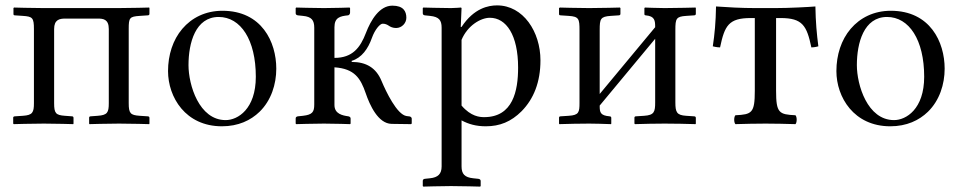

<svg xmlns="http://www.w3.org/2000/svg" viewBox="-20 -459 3568 713"><path d="M106 -351V-76C106 -41 100.7 -31.4 65 -29L35 -27C31 -26.7 29 -25 29 -22V0L31 2C31 2 99.3 0 143 0C185.5 0 252 2 252 2L253 0V-21C253 -25 251 -26.8 248 -27L221 -29C187.3 -31.5 181 -38 181 -76V-351C181 -386 201 -390 222 -390H343C363 -390 384 -388 384 -351V-76C384 -41 378.7 -31.6 343 -29L316 -27C313 -26.8 311 -25 311 -22V0L312 2C312 2 379.1 0 422 0C465.7 0 534 2 534 2L535 0V-21C535 -25 533 -26.7 529 -27L499 -29C464.3 -31.3 458 -38 458 -76V-352C458 -393 461.1 -397.5 499 -400L529 -402C533 -402.3 535 -404 535 -408V-429L534 -431C534 -431 464 -429 419 -429H142C99.1 -429 32 -431 32 -431L30 -429V-407C30 -403 32 -402.2 35 -402L65 -400C100.7 -397.6 106 -393 106 -351Z M604 -195C604 -98 669 10 804 10C865 10 911 -12 944 -44C987 -86 1006 -146 1006 -204C1006 -303 952 -419 806 -419C743 -419 692 -393 657 -352C622 -311 604 -255 604 -195ZM792 -396C874 -396 930 -311 930 -174C930 -54 863 -13 818 -13C719 -13 680 -144 680 -217C680 -300 706 -396 792 -396Z M1078 0 1080 2C1080 2 1148 0 1183 0C1222 0 1280 2 1280 2L1282 0V-19C1282 -24 1278 -26 1274 -27C1252 -30 1222 -36 1222 -69V-209C1297 -204 1319 -168 1338 -113C1353 -69 1384 0 1434 1L1506 2L1509 0V-18C1509 -25 1502 -27 1498 -27L1490 -28C1454 -33 1413 -120 1397 -158C1377 -207 1340 -229 1286 -229V-233C1323 -244 1347 -278 1361 -318C1372 -349 1391 -371 1401 -371C1410 -371 1417 -368 1423 -364C1430 -359 1439 -355 1451 -355C1472 -355 1489 -373 1489 -393C1489 -417 1478 -438 1437 -438C1389 -438 1357 -384 1339 -337C1318 -282 1289 -244 1222 -244V-358C1222 -394 1243 -399 1272 -402C1276 -402 1280 -407 1280 -412V-429L1278 -431C1278 -431 1222 -429 1183 -429C1148 -429 1080 -431 1080 -431L1078 -429V-410C1078 -405 1081 -403 1086 -402L1105 -400C1137 -397 1147 -384 1147 -356V-71C1147 -43 1140 -33 1105 -29L1086 -27C1081 -26 1078 -24 1078 -19Z M1694 -311C1716 -364 1765 -393 1799 -393C1860 -393 1904 -329 1904 -208C1904 -122 1885 -24 1778 -24C1762 -24 1729 -26 1694 -67ZM1694 -429 1692 -431C1692 -431 1669 -429 1655 -429C1620 -429 1552 -431 1552 -431L1550 -429V-410C1550 -405 1553 -402.5 1558 -402L1577 -400C1610.4 -396.5 1620 -384 1620 -356V159C1620 187 1606.5 199.9 1577 203L1558 205C1553 205.5 1550 208 1550 213V232L1552 234C1552 234 1620 232 1655 232C1694 232 1763 234 1763 234L1765 232V213C1765 208 1761 205.5 1756 205L1737 203C1705.6 199.7 1694 187 1694 159V-12C1720 2 1748 10 1784 10C1836 10 1878 -7 1917 -46C1962 -92 1987 -154 1987 -235C1987 -341 1923 -439 1826 -439C1794 -439 1740 -429 1694 -359H1691Z M2168 -429C2125 -429 2059 -431 2059 -431L2056 -429V-407C2056 -403 2058 -402.3 2062 -402L2092 -400C2129.7 -397.5 2132 -389 2132 -347V-77C2132 -42 2129.7 -31.4 2092 -29L2061 -27C2058 -26.8 2056 -25 2056 -22V0L2057 2C2097 1 2125 0 2168 0C2200 0 2209 1 2249 2L2250 0V-21C2250 -25 2248 -26.6 2244 -27C2210 -30 2207 -41 2207 -65V-67L2413 -315V-79C2413 -44 2409.8 -31.4 2372 -29L2341 -27C2338 -26.8 2336 -25 2336 -22V0L2338 2C2378 1 2405 0 2448 0C2493 0 2523 1 2563 2L2564 0V-21C2564 -25 2562 -26.7 2558 -27L2528 -29C2493.2 -31.3 2488 -42 2488 -79V-348C2488 -390 2491.1 -397.5 2528 -400L2558 -402C2562 -402.3 2564 -404 2564 -408V-429L2563 -431C2563 -431 2493 -429 2448 -429C2420 -429 2375 -431 2375 -431L2373 -429V-407C2373 -403 2375 -402.3 2378 -402C2412 -399 2413 -382 2413 -358L2207 -110V-348C2207 -389 2210 -397.5 2248 -400L2278 -402C2282 -402.3 2284 -404 2284 -408V-429L2282 -431C2282 -431 2212 -429 2168 -429Z M2783 -122C2783 -39 2772 -34 2711 -31C2705 -25 2705 -4 2711 2C2753 1 2779 0 2823 0C2866 0 2891 1 2934 2C2940 -4 2940 -25 2934 -31C2873 -34 2862 -39 2862 -122V-392H2879C2960 -392 2976 -364 2993 -283C3006 -283 3019 -287 3019 -287C3013 -333 3009 -377 3008 -435C2985 -433 2910 -429 2860 -429H2785C2735 -429 2679 -432 2639 -435C2638 -377 2634 -333 2627 -287C2627 -287 2641 -283 2654 -283C2671 -364 2686 -392 2768 -392H2783Z M3086 -195C3086 -98 3151 10 3286 10C3347 10 3393 -12 3426 -44C3469 -86 3488 -146 3488 -204C3488 -303 3434 -419 3288 -419C3225 -419 3174 -393 3139 -352C3104 -311 3086 -255 3086 -195ZM3274 -396C3356 -396 3412 -311 3412 -174C3412 -54 3345 -13 3300 -13C3201 -13 3162 -144 3162 -217C3162 -300 3188 -396 3274 -396Z"/></svg>

Font: Libertinus Serif Display
Style: Regular
Weight: 400
Designer: Philipp H. Poll
Foundry: Khaled Hosny
Version: Version 6.1